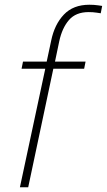

<svg xmlns="http://www.w3.org/2000/svg" viewBox="-20 -790 451 810"><path d="M64 0 171 -500H71L77 -530H177L196 -619Q210 -687 249.5 -728.5Q289 -770 357 -770Q377 -770 394 -767.5Q411 -765 411 -765L405 -734Q405 -734 388.5 -736.5Q372 -739 354 -739Q300 -739 271 -705.5Q242 -672 230 -616L212 -530H341L335 -500H205L99 0Z"/></svg>

Font: Be Vietnam Pro Thin
Style: Italic
Weight: 100
Italic angle: -12°
Designer: Lam Bao, Tony Le, Vietanh Nguyen
Foundry: Yellow Type Foundry
Version: Version 1.002; ttfautohint (v1.8.3)